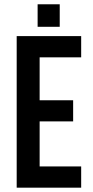

<svg xmlns="http://www.w3.org/2000/svg" viewBox="-20 -867 428 887"><path d="M255.9 -743.2H153.8V-847.2H255.9ZM355 -602.1H163.1V-403.8H317.9V-306.2H163.1V-98.1H355V0H57.1V-700.2H355Z"/></svg>

Font: BaseOne
Style: Regular
Weight: 400
Designer: Domenico Catapano
Foundry: Design by Basse
Version: Version 1.000;PS 001.001;hotconv 1.0.56